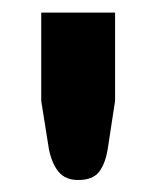

<svg xmlns="http://www.w3.org/2000/svg" viewBox="-20 -746 254 312"><path d="M167 -725.5V-582L155 -503.5Q151 -479.5 140.8 -466.5Q130.5 -453.5 107 -453.5Q86.5 -453.5 75.5 -466.5Q64.5 -479.5 59.5 -503.5L47 -582V-725.5Z"/></svg>

Font: Lato
Style: Regular
Weight: 800
Designer: Lukasz Dziedzic with Adam Twardoch and Botio Nikoltchev
Foundry: tyPoland Lukasz Dziedzic
Version: Version 2.015; 2015-08-06; http://www.latofonts.com/; ttfaut